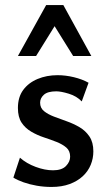

<svg xmlns="http://www.w3.org/2000/svg" viewBox="-20 -729 427 761"><path d="M184 12Q154 12 125.5 7Q97 2 73 -6.5Q49 -15 33 -25L59 -104Q85 -81 121.5 -67.5Q158 -54 190 -54Q225 -54 241.5 -71Q258 -88 258 -108Q258 -131 243 -144Q228 -157 204 -166.5Q180 -176 154 -184.5Q128 -193 104 -207Q80 -221 65.5 -243Q51 -265 51 -301Q51 -344 72 -372.5Q93 -401 129 -416Q165 -431 208 -431Q240 -431 273 -423Q306 -415 331 -401L304 -327Q284 -348 253 -357.5Q222 -367 203 -367Q169 -367 154 -353.5Q139 -340 139 -322Q139 -301 154.5 -288.5Q170 -276 193.5 -267Q217 -258 244 -248.5Q271 -239 295 -225Q319 -211 334.5 -188Q350 -165 350 -129Q350 -101 339.5 -75.5Q329 -50 308 -30.5Q287 -11 256 0.5Q225 12 184 12ZM270 -507 181 -650 163 -709H231L342 -507ZM51 -507 163 -709H231L213 -652L123 -507Z"/></svg>

Font: Ysabeau SemiBold
Style: Regular
Weight: 600
Designer: Christian Thalmann (Catharsis Fonts)
Version: Version 2.000;gftools[0.9.27.dev2+g8671c4b]